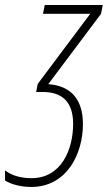

<svg xmlns="http://www.w3.org/2000/svg" viewBox="-56 -734 429 764"><path d="M68 10C210 10 274 -122 274 -240C274 -341 224 -393 136 -399L346 -679L353 -714H122L115 -679H303L94 -400L88 -368H114C192 -368 235 -328 235 -241C235 -142 190 -25 69 -25C26 -25 -10 -36 -36 -56V-16C-14 -1 27 10 68 10Z"/></svg>

Font: Noto Sans ExtraCondensed ExtraLight
Style: Italic
Weight: 200
Width: 2
Italic angle: -12°
Designer: Monotype Design Team
Foundry: Monotype Imaging Inc.
Version: Version 2.013